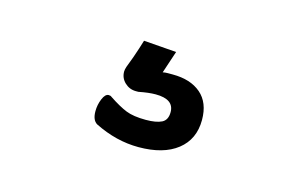

<svg xmlns="http://www.w3.org/2000/svg" viewBox="-42 -109 584 374"><g transform="rotate(15 250.0 78.5)"><path d="M221 76Q208 76 198.5 67Q189 58 189 45Q189 41 191 35Q200 12 205.5 -5.5Q211 -23 211 -23L277 -18L262 27Q267 26 272 26Q277 26 282 26Q318 26 339 44Q360 62 360 97Q360 136 332 158Q304 180 254 180Q209 180 165 158Q155 152 155 134Q155 121 160 109Q165 97 172 97Q176 97 178 99Q199 113 214 119Q229 125 254 125Q275 125 286 119.5Q297 114 297 98Q297 72 260 72Q253 72 244.5 73Q236 74 226 76Z"/></g></svg>

Font: Klee One SemiBold
Style: Regular
Weight: 600
Designer: Fontworks Inc.
Foundry: Fontworks Inc.
Version: Version 1.00;January 12, 2022;FontCreator 13.0.0.2683 64-bit